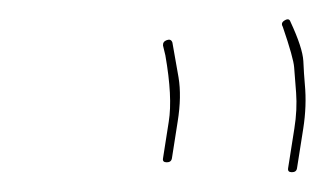

<svg xmlns="http://www.w3.org/2000/svg" viewBox="-20 -644 329 194"><path d="M274.9 -470C277.9 -470 279.7 -471.3 280.1 -474L286.4 -514C288.8 -529.3 289.4 -544.3 288 -559C287.4 -565.7 286.9 -573.4 286.5 -582.3C286 -591.2 281.7 -604.4 273.5 -622C272.6 -624.7 270.7 -625.2 267.8 -623.5C264.8 -621.8 264.1 -619.7 265.7 -617C273 -595.7 276.8 -582 277.2 -576C277.6 -570 278.3 -561.4 279.2 -550.2C280 -539.1 279.5 -527 277.4 -514L271.1 -474C270.7 -471.3 271.9 -470 274.9 -470ZM148.5 -480C151.5 -480 153.2 -481.3 153.7 -484L159.5 -521C162.3 -538.3 162.5 -553.2 160.4 -565.8L154.2 -601C153.3 -603.7 151.4 -604.5 148.6 -603.5C145.8 -602.5 144.5 -600.7 144.7 -598L147.1 -588C152 -560 153.2 -537.7 150.5 -521L144.7 -484C144.2 -481.3 145.5 -480 148.5 -480Z"/></svg>

Font: Proton
Style: LitIt
Weight: 500
Version: Version 1.017